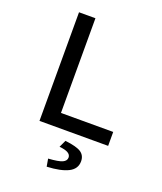

<svg xmlns="http://www.w3.org/2000/svg" viewBox="-159 -757 918 1088"><g transform="rotate(20 300.0 -212.5)"><path d="M127 0V-655H226V-84H541V0ZM254 230 246 184Q308 180 330.5 169.5Q353 159 353 139Q353 105 284 99L304 56Q374 64 400.5 82Q427 100 427 135Q427 181 382.5 203.5Q338 226 254 230Z"/></g></svg>

Font: SauceCodePro Nerd Font Mono
Style: Regular
Weight: 500
Monospace: yes
Designer: Paul D. Hunt, Teo Tuominen
Foundry: Adobe Systems Incorporated
Version: Version 2.030;PS 1.000;hotconv 16.6.51;makeotf.lib2.5.65220;